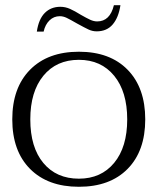

<svg xmlns="http://www.w3.org/2000/svg" viewBox="-20 -705 604 735"><path d="M211 -679Q230 -679 248 -671Q266 -663 290 -648Q311 -636 325 -629.5Q339 -623 352 -623Q401 -623 416 -685H441Q434 -638 411.5 -611.5Q389 -585 350 -585Q334 -585 319 -592Q304 -599 275 -615Q249 -630 235.5 -636.5Q222 -643 209 -643Q186 -643 169.5 -627Q153 -611 147 -584H121Q128 -632 151.5 -655.5Q175 -679 211 -679ZM27 -248Q27 -369 95 -438Q163 -507 282 -507Q401 -507 468.5 -438Q536 -369 536 -248Q536 -127 468.5 -58.5Q401 10 282 10Q163 10 95 -58.5Q27 -127 27 -248ZM467 -248Q467 -354 417 -415Q367 -476 282 -476Q196 -476 146 -415Q96 -354 96 -248Q96 -141 146 -81Q196 -21 282 -21Q367 -21 417 -81.5Q467 -142 467 -248Z"/></svg>

Font: Trirong Light
Style: Regular
Weight: 300
Designer: Katatrad Team
Foundry: CadsonDemak
Version: Version 1.001